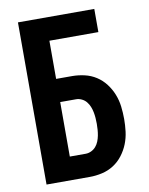

<svg xmlns="http://www.w3.org/2000/svg" viewBox="-83 -796 666 857"><g transform="rotate(-10 250.0 -367.5)"><path d="M58 0V-735H404V-630H182V-457H254Q282 -457 310.5 -450.5Q339 -444 363 -428.5Q387 -413 404.5 -390Q422 -367 432.5 -340.5Q443 -314 446.5 -285.5Q450 -257 450 -228Q450 -200 446.5 -171.5Q443 -143 432.5 -116.5Q422 -90 404.5 -67Q387 -44 363 -28.5Q339 -13 310.5 -6.5Q282 0 254 0ZM182 -105H254Q267 -105 279.5 -111Q292 -117 300.5 -127Q309 -137 314 -149.5Q319 -162 321.5 -175Q324 -188 325 -201.5Q326 -215 326 -228Q326 -242 325 -255Q324 -268 321.5 -281Q319 -294 314 -306.5Q309 -319 300.5 -329.5Q292 -340 279.5 -346Q267 -352 254 -352H182Z"/></g></svg>

Font: Iosevka SS04 Extrabold
Style: Regular
Weight: 800
Monospace: yes
Designer: Belleve Invis
Foundry: Belleve Invis
Version: Version 19.0.0; ttfautohint (v1.8.4)